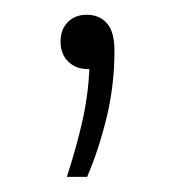

<svg xmlns="http://www.w3.org/2000/svg" viewBox="-20 -88 237 260"><path d="M70.5 151.5Q83.5 111.5 91.5 76.2Q99.5 41 101 5.5H98.5Q82.5 5.5 72.2 -4.8Q62 -15 62 -32Q62 -48 71.8 -58Q81.5 -68 97.5 -68Q114.5 -68 124.8 -56.5Q135 -45 135 -19.5Q135 28 124.2 71.8Q113.5 115.5 98 151.5Z"/></svg>

Font: Encode Sans Semi Condensed ExtraLight
Style: Regular
Weight: 200
Width: 4
Designer: Multiple Designers
Foundry: Impallari Type
Version: Version 3.000; ttfautohint (v1.8.3) -l 8 -r 50 -G 200 -x 14 